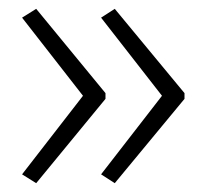

<svg xmlns="http://www.w3.org/2000/svg" viewBox="-20 -492 469 435"><path d="M398 -268 240 -77 209 -97 347 -275 209 -452 240 -472 398 -281ZM219 -268 62 -77 30 -97 168 -275 30 -452 62 -472 219 -281Z"/></svg>

Font: Noto Sans Oriya ExtraLight
Style: Regular
Weight: 250
Version: Version 2.003